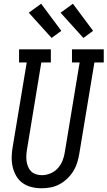

<svg xmlns="http://www.w3.org/2000/svg" viewBox="-20 -999 575 1027"><path d="M202 8Q175 8 148.5 1.5Q122 -5 101 -20Q80 -35 67 -57.5Q54 -80 48 -105.5Q42 -131 42.5 -159Q43 -187 48 -214L123 -665H82V-735H252V-665H201L125 -203Q122 -187 121 -170.5Q120 -154 122 -138Q124 -122 130 -107.5Q136 -93 146.5 -82.5Q157 -72 172.5 -67Q188 -62 204 -62Q227 -62 250 -71.5Q273 -81 289.5 -99.5Q306 -118 315 -141Q324 -164 327 -187L406 -665H365V-735H535V-665H485L404 -176Q400 -152 392.5 -128Q385 -104 371.5 -82.5Q358 -61 339 -43Q320 -25 297.5 -13Q275 -1 250.5 3.5Q226 8 202 8ZM426 -796 304 -931 370 -979 478 -834ZM256 -796 134 -931 200 -979 308 -834Z"/></svg>

Font: Iosevka Slab
Style: Italic
Weight: 400
Italic angle: -9°
Monospace: yes
Designer: Belleve Invis
Foundry: Belleve Invis
Version: Version 11.1.0; ttfautohint (v1.8.3)